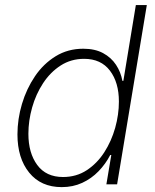

<svg xmlns="http://www.w3.org/2000/svg" viewBox="-20 -748 627 779"><path d="M230.5 11.2Q146 11.2 98.4 -47.6Q50.8 -106.4 50.8 -202.6Q50.8 -264.6 69.1 -326.2Q87.4 -387.7 121.8 -438.5Q156.2 -489.3 205.8 -519.8Q255.4 -550.3 317.9 -550.3Q365.2 -550.3 398.2 -532.5Q431.2 -514.6 450.7 -485.1Q470.2 -455.6 476.6 -419.9H480.5L531.2 -727.5H575.7L455.1 0H411.6L431.6 -119.1H427.2Q408.7 -83 379.9 -53.2Q351.1 -23.4 313.5 -6.1Q275.9 11.2 230.5 11.2ZM235.8 -29.8Q290 -29.8 332 -57.4Q374 -85 403.1 -130.1Q432.1 -175.3 447.3 -229.2Q462.4 -283.2 462.4 -335.9Q462.4 -413.6 426 -461.4Q389.6 -509.3 321.3 -509.3Q268.1 -509.3 226.1 -482.2Q184.1 -455.1 154.8 -410.4Q125.5 -365.7 110.4 -312Q95.2 -258.3 95.2 -205.1Q95.2 -127.4 131.1 -78.6Q167 -29.8 235.8 -29.8Z"/></svg>

Font: Inter 16pt ExtraLight
Style: Italic
Weight: 250
Italic angle: -9.3988°
Version: Version 4.001;git-66647c0bb